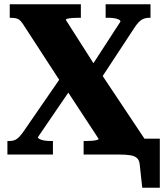

<svg xmlns="http://www.w3.org/2000/svg" viewBox="-20 -730 783 907"><path d="M26 -646V-710H362V-646H347Q335 -646 322 -645Q309 -644 300 -642Q291 -640 291 -636L437 -407L443 -404L665 -71V0H375V-64H390Q402 -64 415 -65Q428 -66 437 -68.5Q446 -71 446 -74L280 -327L274 -331L90 -614Q76 -636 63.5 -641Q51 -646 30 -646ZM15 0V-64H25Q46 -64 60 -74Q74 -84 92 -110L285 -390L340 -347L159 -82Q159 -77 168 -72.5Q177 -68 190.5 -66Q204 -64 217 -64H230V0ZM458 -360 401 -400 549 -628Q549 -634 540.5 -638Q532 -642 519 -644Q506 -646 492 -646H479V-710H691V-646H686Q664 -646 649 -636.5Q634 -627 617 -602ZM540 0H479V-75H735V157H652L640 47Q638 27 627.5 17Q617 7 596 3.5Q575 0 540 0Z"/></svg>

Font: Roboto Serif 36pt
Style: Bold
Weight: 700
Version: Version 1.008